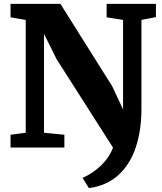

<svg xmlns="http://www.w3.org/2000/svg" viewBox="-20 -763 840 993"><path d="M113 -76.5V-660Q93 -663.5 73.5 -666.8Q54 -670 34.5 -673.5V-743H292.5L560.5 -316.5L616.5 -197V-660L531.5 -673.5V-743H786.5V-674.5L711.5 -660V-199.5Q711.5 -90 682.5 -2Q653.5 86 593.2 141.5Q533 197 440 210L407 157Q462 132.5 503.8 91.8Q545.5 51 564.5 0.5L273 -456.5L207.5 -588V-76.5L313 -66V0H34.5V-66Z"/></svg>

Font: Merriweather Black
Style: Regular
Weight: 900
Designer: Eben Sorkin
Foundry: Eben Sorkin
Version: Version 2.200;gftools[0.9.31]